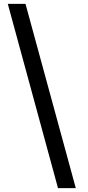

<svg xmlns="http://www.w3.org/2000/svg" viewBox="-20 -801 457 998"><path d="M112.5 -781 374 177H281.5L20.5 -781Z"/></svg>

Font: Merriweather Text
Style: Bold
Weight: 700
Designer: Eben Sorkin
Foundry: Eben Sorkin
Version: Version 2.100